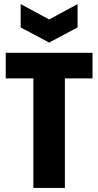

<svg xmlns="http://www.w3.org/2000/svg" viewBox="-20 -918 480 938"><path d="M81 -898V-784L220 -710L359 -784V-898L220 -823ZM143 0H297V-535H432V-660H8V-535H143Z"/></svg>

Font: Bricolage Grotesque 10pt Condensed ExtraBold
Style: Regular
Weight: 800
Width: 3
Designer: Mathieu Triay
Foundry: Atelier Triay
Version: Version 1.000;gftools[0.9.29]